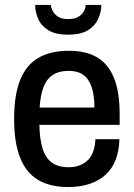

<svg xmlns="http://www.w3.org/2000/svg" viewBox="-20 -743 540 775"><path d="M256 12Q182 12 133.5 -17Q85 -46 61 -107Q37 -168 37 -263Q37 -360 61.5 -420.5Q86 -481 135 -509.5Q184 -538 259 -538Q327 -538 372 -511.5Q417 -485 440 -428.5Q463 -372 463 -281V-239H139Q140 -181 152 -143Q164 -105 189.5 -86.5Q215 -68 257 -68Q282 -68 301.5 -75.5Q321 -83 335 -97Q349 -111 356.5 -132.5Q364 -154 365 -181H462Q461 -135 447 -98.5Q433 -62 406 -37.5Q379 -13 341 -0.5Q303 12 256 12ZM140 -309H361Q361 -349 354 -377Q347 -405 334 -423Q321 -441 301.5 -449Q282 -457 257 -457Q218 -457 193 -440.5Q168 -424 155.5 -391Q143 -358 140 -309ZM254 -603Q204 -603 175 -621Q146 -639 134 -667Q122 -695 122 -723H185Q186 -712 193 -698.5Q200 -685 214.5 -675.5Q229 -666 255 -666Q282 -666 297 -675.5Q312 -685 319 -698.5Q326 -712 326 -723H389Q389 -695 376.5 -667Q364 -639 335 -621Q306 -603 254 -603Z"/></svg>

Font: Archivo SemiCondensed Medium
Style: Regular
Weight: 500
Width: 4
Designer: Hector Gatti
Foundry: Omnibus-Type
Version: Version 2.001